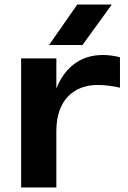

<svg xmlns="http://www.w3.org/2000/svg" viewBox="-20 -825 562 845"><path d="M508 -573C486 -579 458 -583 433 -583C330 -583 264 -524 228 -436V-568H73V0H228V-249C228 -385 306 -451 409 -451C438 -451 475 -447 508 -439ZM196 -627H343L472 -805H320Z"/></svg>

Font: Bounded Med
Style: Regular
Weight: 500
Designer: Vlad Churkin
Version: Version 3.0